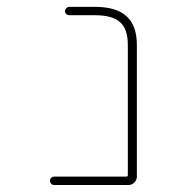

<svg xmlns="http://www.w3.org/2000/svg" viewBox="-20 -564 540 561"><path d="M138.7 -23.4Q132.8 -23.4 129.4 -27.3Q126 -31.2 126 -36.1Q126 -41 129.4 -44.4Q132.8 -47.9 138.7 -47.9H348.6Q353.5 -47.9 353.5 -52.7V-432.6Q353.5 -479.5 331.1 -499Q308.6 -519.5 257.8 -519.5H182.6Q177.7 -519.5 173.8 -522.9Q169.9 -526.4 169.9 -531.2Q169.9 -536.1 173.8 -540Q177.7 -543.9 182.6 -543.9H257.8Q320.3 -543.9 349.6 -516.6Q379.9 -489.3 379.9 -432.6V-47.9Q379.9 -38.1 372.6 -30.8Q365.2 -23.4 355.5 -23.4Z"/></svg>

Font: Rounded-X Mgen+ 1m thin
Style: Regular
Weight: 100
Designer: [Source Han Sans]
Ryoko NISHIZUKA  (kana & ideographs); Paul D. Hunt (Latin, Greek & Cyrillic); Wenlong ZHANG  (bopomofo
Version: Version 1.059.20150602